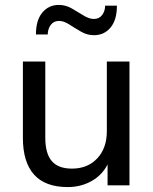

<svg xmlns="http://www.w3.org/2000/svg" viewBox="-20 -753 621 780"><path d="M255 7Q164 7 118.5 -43.5Q73 -94 73 -193V-503H164V-194Q164 -129 190.5 -98.5Q217 -68 272 -68Q336 -68 375 -109.5Q414 -151 414 -220V-503H506V0H417V-108L429 -113Q409 -54 362 -23.5Q315 7 255 7ZM126 -613Q126 -671 152 -702Q178 -733 219 -733Q247 -733 272 -718.5Q297 -704 319.5 -690Q342 -676 361 -676Q383 -676 395 -692Q407 -708 407 -730H455Q455 -672 429 -641Q403 -610 362 -610Q334 -610 309 -624.5Q284 -639 261.5 -653.5Q239 -668 220 -668Q198 -668 186 -651.5Q174 -635 174 -613Z"/></svg>

Font: Muli Medium
Style: Regular
Weight: 500
Designer: Vernon Adams
Foundry: Vernon Adams
Version: Version 2.100; ttfautohint (v1.8.1.43-b0c9)